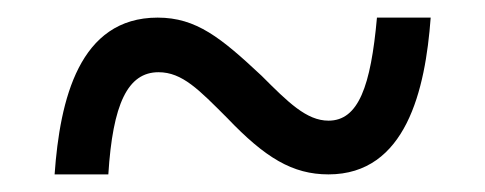

<svg xmlns="http://www.w3.org/2000/svg" viewBox="-20 -466 551 218"><path d="M42 -268H103C108 -348 125 -384 160 -384C187 -384 206 -364 238 -332C281 -287 312 -268 353 -268C441 -268 463 -364 469 -446H408C401 -368 387 -329 353 -329C328 -329 307 -350 277 -380C231 -423 203 -446 159 -446C70 -446 48 -353 42 -268Z"/></svg>

Font: Noto Serif Lao SemiCondensed Medium
Style: Regular
Weight: 500
Width: 4
Designer: Monotype Design Team
Foundry: Monotype Imaging Inc.
Version: Version 2.003